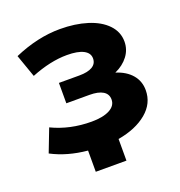

<svg xmlns="http://www.w3.org/2000/svg" viewBox="-121 -650 804 859"><g transform="rotate(-20 281.5 -220.5)"><path d="M336 4V107H190V6Q94 -3 20 -42L62 -151Q147 -110 250 -110Q304 -110 335.5 -126.5Q367 -143 367 -173Q367 -199 345 -212.5Q323 -226 281 -226H171V-323H268Q309 -323 330.5 -336Q352 -349 352 -374Q352 -400 325 -414Q298 -428 247 -428Q168 -428 76 -391L38 -499Q151 -548 257 -548Q329 -548 386.5 -530Q444 -512 477 -477.5Q510 -443 510 -397Q510 -359 487 -328.5Q464 -298 424 -280Q472 -265 498.5 -234Q525 -203 525 -160Q525 -97 473.5 -54Q422 -11 336 4Z"/></g></svg>

Font: mBank
Style: Bold
Weight: 700
Designer: Julieta Ulanovsky
Foundry: Julieta Ulanovsky
Version: Version 7.200